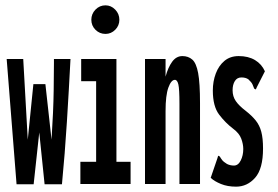

<svg xmlns="http://www.w3.org/2000/svg" viewBox="-20 -689 1040 719"><path d="M42 1 5 -468H67L84 -166L105 -374H150L173 -166Q180 -275 181 -350Q182 -425 182 -453V-468H244Q238 -352 230.5 -232.5Q223 -113 212 1H147L127 -193L106 1Z M281 0V-83H340V-385H284V-468H416V-83H469V0ZM375 -562Q353 -562 337.5 -577.5Q322 -593 322 -615Q322 -637 337.5 -653Q353 -669 375 -669Q396 -669 411.5 -653Q427 -637 427 -615Q427 -593 411.5 -577.5Q396 -562 375 -562Z M523 0V-468H600V-402Q609 -436 624.5 -457.5Q640 -479 663 -479Q685 -479 700 -466Q715 -453 722 -415.5Q729 -378 729 -303V0H652V-301Q652 -355 648 -372.5Q644 -390 635 -390Q621 -390 610.5 -361Q600 -332 600 -273V0Z M864 10Q832 10 807.5 0Q783 -10 769 -23L794 -96L797 -106L803 -103Q807 -96 812 -89.5Q817 -83 830 -75Q842 -69 856 -69Q872 -69 881.5 -88Q891 -107 891 -131Q891 -149 883.5 -169.5Q876 -190 853 -207Q824 -229 800.5 -260Q777 -291 777 -350Q777 -384 788 -413.5Q799 -443 820.5 -461Q842 -479 874 -479Q910 -479 935 -464Q960 -449 972 -422L942 -363L938 -354L932 -357Q929 -365 925.5 -373Q922 -381 910 -392Q900 -399 884 -399Q868 -399 859.5 -385.5Q851 -372 851 -351Q851 -328 863 -310.5Q875 -293 900 -274Q923 -256 937.5 -238Q952 -220 958.5 -195.5Q965 -171 965 -133Q965 -57 935.5 -23.5Q906 10 864 10Z"/></svg>

Font: Inconsolata UltraCondensed ExtraBold
Style: Regular
Weight: 800
Width: 1
Monospace: yes
Designer: Raph Levien, Cyreal, Brenton Simpson
Foundry: Raph Levien, Cyreal, Google
Version: Version 3.001; ttfautohint (v1.8.2.53-6de2)